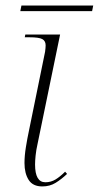

<svg xmlns="http://www.w3.org/2000/svg" viewBox="-20 -660 355 690"><path d="M132 10Q98 10 83 -13.5Q68 -37 68 -74Q68 -100 73 -131Q78 -162 84 -190L142 -474Q144 -489 144 -497Q144 -513 132 -519.5Q120 -526 86 -526H69L71 -536H196L115 -143Q110 -121 108 -101.5Q106 -82 106 -69Q106 -5 143 -5Q163 -5 179.5 -15Q196 -25 214 -43L221 -35Q201 -16 180 -3Q159 10 132 10ZM53 -620 57 -640H315L311 -620Z"/></svg>

Font: Noto Serif Display SemiCondensed ExtraLight
Style: Italic
Weight: 200
Width: 4
Italic angle: -12°
Designer: Monotype Design Team
Foundry: Monotype Imaging Inc.
Version: Version 2.009